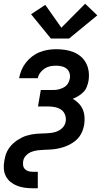

<svg xmlns="http://www.w3.org/2000/svg" viewBox="-28 -801 548 1026"><path d="M146 205Q124 205 103 202Q82 199 63 191.5Q44 184 28.5 171.5Q13 159 3.5 141Q-6 123 -7.5 101.5Q-9 80 -5 59Q-3 46 0.5 33Q4 20 10 8Q16 -4 24.5 -15Q33 -26 43.5 -35.5Q54 -45 65.5 -52.5Q77 -60 89 -66Q101 -72 114 -76Q127 -80 140 -82.5Q153 -85 166 -86Q179 -87 191.5 -87.5Q204 -88 217 -88.5Q230 -89 243 -90.5Q256 -92 269 -96Q282 -100 293.5 -107.5Q305 -115 313 -126.5Q321 -138 323 -151Q326 -169 320 -186.5Q314 -204 300 -214Q286 -224 268 -228Q250 -232 232 -232H175L190 -320H247Q257 -320 267 -320.5Q277 -321 287.5 -324Q298 -327 308 -331.5Q318 -336 326 -343.5Q334 -351 338.5 -361Q343 -371 345 -381Q348 -396 343.5 -410.5Q339 -425 328 -434Q317 -443 302 -446.5Q287 -450 272 -450Q256 -450 240.5 -447Q225 -444 211 -435Q197 -426 187 -412.5Q177 -399 174 -383H74Q78 -405 87 -426.5Q96 -448 110.5 -466.5Q125 -485 144 -499.5Q163 -514 184.5 -522.5Q206 -531 228 -534.5Q250 -538 272 -538Q296 -538 320 -534.5Q344 -531 366 -522Q388 -513 405 -498Q422 -483 432.5 -462.5Q443 -442 446 -418Q449 -394 445 -369Q442 -353 436 -337.5Q430 -322 418 -309.5Q406 -297 391 -288Q376 -279 361 -273Q378 -263 392 -249Q406 -235 414 -216.5Q422 -198 423.5 -177Q425 -156 422 -135Q419 -119 413 -102.5Q407 -86 396.5 -71.5Q386 -57 371.5 -46Q357 -35 341 -27Q325 -19 308.5 -14Q292 -9 275.5 -6Q259 -3 242 -2Q225 -1 208.5 -0.5Q192 0 175 2Q158 4 141.5 10Q125 16 112 29Q99 42 96 59Q94 70 95.5 82Q97 94 104.5 102Q112 110 123 113.5Q134 117 146 117H174V205ZM244 -595 138 -725 214 -775 300 -653 427 -781 492 -719 341 -595Z"/></svg>

Font: Iosevka Curly Semibold Oblique
Style: Regular
Weight: 600
Italic angle: -9°
Monospace: yes
Designer: Belleve Invis
Foundry: Belleve Invis
Version: Version 11.1.0; ttfautohint (v1.8.3)